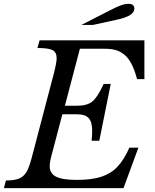

<svg xmlns="http://www.w3.org/2000/svg" viewBox="-46 -980 806 1000"><path d="M-25.9 0 -15.1 -40Q29.8 -40 54 -50.3Q78.1 -60.5 92 -84.5Q106 -108.4 119.1 -158.2L234.9 -599.1Q249 -654.3 249 -676.8Q249 -708.5 227.1 -719.2Q205.1 -730 148.9 -730L160.2 -770H706.1V-567.9H668Q655.3 -615.2 639.4 -646.2Q623.5 -677.2 602.3 -694.8Q581.1 -712.4 557.1 -719.2Q533.2 -726.1 500 -726.1H370.1L292 -429.2H355Q408.2 -429.2 435.3 -451.7Q462.4 -474.1 494.1 -543H530.8L471.2 -247.1H431.2Q434.1 -277.3 434.1 -298.8Q434.1 -344.2 416.3 -364.5Q398.4 -384.8 354 -384.8H278.8L222.2 -169.9Q212.9 -135.3 212.9 -113.8Q212.9 -77.1 245.6 -60.1Q278.3 -43 355 -43Q432.1 -43 482.2 -59.6Q532.2 -76.2 565.9 -111.8Q599.6 -147.5 627.9 -210.9H674.8L597.2 0ZM438 -850.1H377.9L527.8 -926.8Q563 -944.8 584 -952.4Q605 -960 624 -960Q653.8 -960 653.8 -935.1Q653.8 -897 564.9 -877.9Z"/></svg>

Font: Libre Baskerville
Style: Italic
Weight: 400
Designer: Pablo Impallari, Rodrigo Fuenzalida
Foundry: Pablo Impallari, Rodrigo Fuenzalida
Version: Version 1.000